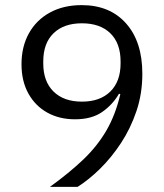

<svg xmlns="http://www.w3.org/2000/svg" viewBox="-20 -730 640 750"><path d="M536 -442Q536 -364 513 -296Q490 -228 452.5 -171Q415 -114 370.5 -70.5Q326 -27 283 0H175Q251 -55 305.5 -107Q360 -159 395.5 -220Q431 -281 450 -362L445 -364Q420 -321 379 -292.5Q338 -264 273 -264Q212 -264 165 -290Q118 -316 91 -364.5Q64 -413 64 -479Q64 -548 93 -600Q122 -652 175 -681Q228 -710 299 -710Q409 -710 472.5 -638.5Q536 -567 536 -442ZM300 -333Q371 -333 411 -372.5Q451 -412 451 -482V-490Q451 -561 411 -600Q371 -639 300 -639Q229 -639 189 -600Q149 -561 149 -490V-482Q149 -412 189 -372.5Q229 -333 300 -333Z"/></svg>

Font: Lilex Nerd Font
Style: Regular
Weight: 400
Designer: Mike Abbink, Paul van der Laan, Pieter van Rosmalen, Mikhael Khrustik
Foundry: Mikhael Khrustik
Version: Version 2.400; ttfautohint (v1.8.4.7-5d5b);Nerd Fonts 3.3.0